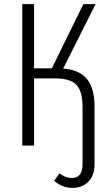

<svg xmlns="http://www.w3.org/2000/svg" viewBox="-20 -705 520 930"><path d="M286.1 -373Q364.3 -367.2 401.1 -322.3Q438 -277.3 438 -187V88.9Q438 145 408.2 175Q378.4 205.1 331.1 205.1Q282.2 205.1 242.2 170.9L268.1 134.8Q297.9 157.2 328.1 157.2Q379.9 157.2 379.9 89.8V-185.1Q379.9 -263.2 349.9 -294.2Q319.8 -325.2 249 -325.2H145V0H87.9V-685.1H145V-374H231L383.8 -685.1H442.9Z"/></svg>

Font: Fira Sans Compressed Light
Style: Regular
Weight: 300
Width: 1
Designer: Carrois Corporate & Edenspiekermann AG
Foundry: Carrois Corporate GbR & Edenspiekermann AG
Version: Version 4.203;PS 004.203;hotconv 1.0.88;makeotf.lib2.5.64775